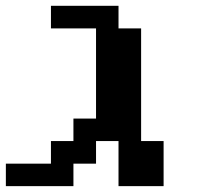

<svg xmlns="http://www.w3.org/2000/svg" viewBox="-20 -635 732 655"><path d="M0 0V-76.7H153.8V-153.8H230.5V-230.5H307.6V-538.1H153.8V-615.2H384.3V-538.1H461.4V-153.8H538.1V0H384.3V-153.8H307.6V-76.7H230.5V0Z"/></svg>

Font: Good Old DOS
Style: Regular
Weight: 400
Designer: Vasily Draigo
Foundry: Vasily Draigo
Version: 1.0